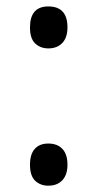

<svg xmlns="http://www.w3.org/2000/svg" viewBox="-20 -569 306 603"><path d="M74.2 -51.8Q74.2 -84.5 89.1 -101.3Q104 -118.2 131.8 -118.2Q160.2 -118.2 176 -101.3Q191.9 -84.5 191.9 -51.8Q191.9 -20 175.8 -2.9Q159.7 14.2 131.8 14.2Q106.9 14.2 90.6 -1.2Q74.2 -16.6 74.2 -51.8ZM74.2 -482.9Q74.2 -548.8 131.8 -548.8Q191.9 -548.8 191.9 -482.9Q191.9 -451.2 175.8 -434.1Q159.7 -417 131.8 -417Q106.9 -417 90.6 -432.4Q74.2 -447.8 74.2 -482.9Z"/></svg>

Font: Open Sans ACDW
Style: acdw
Weight: 400
Foundry: Ascender Corporation
Version: Version 1.10